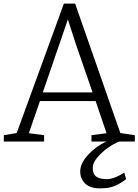

<svg xmlns="http://www.w3.org/2000/svg" viewBox="-20 -780 763 1058"><path d="M72 -47 332 -760H394L643 -47L723 -35V0H638Q609 10 574 35Q539 60 515 89.5Q491 119 491 143Q491 177 507.5 191Q524 205 561 207Q604 210 665 171L675 207Q647 229 615 243.5Q583 258 532 258Q476 258 449 231Q422 204 422 164Q422 120 466 72.5Q510 25 566 0H484V-35L567 -46L507 -223H200L139 -46L223 -35V0H1V-35ZM397 -540 354 -673 216 -271H490Z"/></svg>

Font: Martel Light
Style: Regular
Weight: 300
Designer: Dan Reynolds
Foundry: Dan Reynolds
Version: Version 1.001; ttfautohint (v1.1) -l 5 -r 5 -G 72 -x 0 -D la